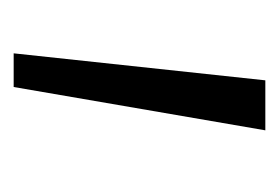

<svg xmlns="http://www.w3.org/2000/svg" viewBox="-85 -716 418 288"><g transform="rotate(90 124.0 -572.0)"><path d="M60 -383.5 100.5 -761H175.5L110.5 -383.5Z"/></g></svg>

Font: Spline Sans Light
Style: Regular
Weight: 300
Designer: Eben Sorkin, Mirko Velimirovic
Foundry: Sorkin Type
Version: Version 1.000; ttfautohint (v1.8.3)